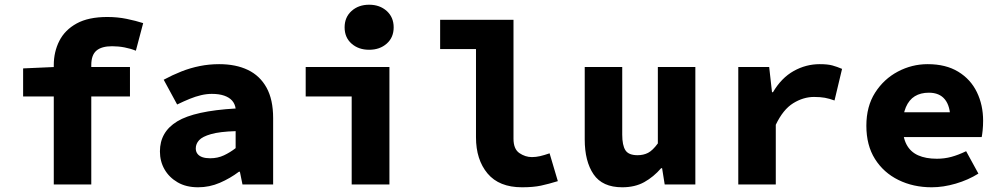

<svg xmlns="http://www.w3.org/2000/svg" viewBox="-20 -782 4240 814"><path d="M208 0V-506Q208 -562 231.5 -608.5Q255 -655 305 -682.5Q355 -710 435 -710Q478 -710 517 -702Q556 -694 587 -684L556 -567Q534 -576 508 -581Q482 -586 455 -586Q411 -586 389 -567.5Q367 -549 367 -506V0ZM78 -373V-492L213 -498H531V-373Z M820 12Q769 12 733 -9Q697 -30 677.5 -64Q658 -98 658 -140Q658 -223 731.5 -267.5Q805 -312 979 -322Q976 -342 964 -355.5Q952 -369 930.5 -376.5Q909 -384 878 -384Q856 -384 832.5 -378.5Q809 -373 784.5 -363Q760 -353 731 -339L674 -444Q711 -464 749 -479Q787 -494 827 -502Q867 -510 909 -510Q980 -510 1031 -485.5Q1082 -461 1110 -410.5Q1138 -360 1138 -281V0H1008L997 -54H993Q956 -26 912 -7Q868 12 820 12ZM871 -111Q903 -111 929.5 -123.5Q956 -136 979 -154V-226Q912 -224 875 -213.5Q838 -203 824 -187.5Q810 -172 810 -153Q810 -139 817.5 -129.5Q825 -120 838.5 -115.5Q852 -111 871 -111Z M1471 0V-373H1276V-498H1631V0ZM1545 -571Q1500 -571 1470.5 -597Q1441 -623 1441 -666Q1441 -709 1470.5 -735.5Q1500 -762 1545 -762Q1590 -762 1619.5 -735.5Q1649 -709 1649 -666Q1649 -623 1619.5 -597Q1590 -571 1545 -571Z M2193 12Q2096 12 2047 -46.5Q1998 -105 1998 -200V-574H1846V-698H2157V-194Q2157 -150 2182 -133Q2207 -116 2235 -116Q2252 -116 2269.5 -120Q2287 -124 2310 -132L2345 -14Q2306 -2 2273.5 5Q2241 12 2193 12Z M2618 12Q2534 12 2496.5 -43Q2459 -98 2459 -191V-498H2618V-211Q2618 -166 2631.5 -145Q2645 -124 2683 -124Q2708 -124 2727.5 -134Q2747 -144 2769 -174V-498H2928V0H2798L2787 -69H2783Q2751 -32 2711.5 -10Q2672 12 2618 12Z M3110 0V-498H3241L3253 -391H3257Q3293 -452 3345 -481Q3397 -510 3455 -510Q3489 -510 3509 -504.5Q3529 -499 3550 -490L3518 -356Q3496 -364 3477 -367.5Q3458 -371 3431 -371Q3386 -371 3343 -344.5Q3300 -318 3269 -253V0Z M3930 12Q3852 12 3789 -19Q3726 -50 3689.5 -108Q3653 -166 3653 -249Q3653 -331 3690 -389Q3727 -447 3786.5 -478.5Q3846 -510 3913 -510Q3990 -510 4042.5 -478Q4095 -446 4121.5 -391.5Q4148 -337 4148 -270Q4148 -249 4146 -229.5Q4144 -210 4142 -201H3772V-306H4032L4009 -277Q4009 -332 3986 -360.5Q3963 -389 3918 -389Q3883 -389 3858.5 -374Q3834 -359 3820.5 -327.5Q3807 -296 3807 -249Q3807 -200 3823.5 -169Q3840 -138 3872.5 -123.5Q3905 -109 3952 -109Q3984 -109 4013.5 -117Q4043 -125 4076 -141L4128 -46Q4085 -19 4032 -3.5Q3979 12 3930 12Z"/></svg>

Font: Source Code Pro ExtraBold
Style: Regular
Weight: 800
Monospace: yes
Designer: Paul D. Hunt, Teo Tuominen
Foundry: Adobe Systems Incorporated
Version: Version 1.018;hotconv 1.0.116;makeotfexe 2.5.65601